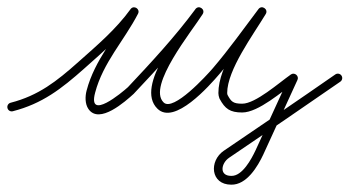

<svg xmlns="http://www.w3.org/2000/svg" viewBox="-23 -290 954 524"><path d="M12 13.6C12 13.6 12 13.6 12 13.6C92.2 -7 144.5 -47.5 207 -103C259 -149.3 311.8 -194.4 352.7 -251C357.1 -257 353.7 -263.4 348.3 -266.7C343 -270 335.7 -270.1 332.3 -263.5C293.7 -188.6 235.5 -127.6 213.4 -43C213.4 -43 213.4 -43.1 213.4 -43.1C213.4 -43.1 213.4 -43.1 213.4 -43.1C209.2 -27.4 208.7 -6.5 218.3 7.4C248 50.8 319.5 -13.6 342.1 -34.1C342.1 -34.1 342.2 -34.3 342.4 -34.4C342.6 -34.6 342.7 -34.8 342.7 -34.8C408.3 -104.4 472.6 -173.8 529.6 -250.9C534.2 -257 531.3 -263.7 526.2 -267.1C521.1 -270.6 513.9 -270.9 509.8 -264.4C474.3 -207.5 343.4 -55.5 406.6 6.6C406.6 6.6 406.6 6.5 406.6 6.5C406.5 6.5 406.5 6.5 406.5 6.5C452.8 52.8 548.5 -56 576.1 -88.2C620.6 -140 660.5 -196.2 701.6 -250.8C706.1 -256.8 703.1 -263.4 698 -266.9C692.9 -270.4 685.6 -270.7 681.7 -264.2C643.3 -200.3 573 -110.5 573 -36C573 -31.2 574.1 -26.7 575.6 -22.2C575.6 -22.2 575.8 -21.7 576 -21.3C576.2 -20.8 576.4 -20.4 576.4 -20.3C591.1 7 604.7 17 638 17C682.5 17 747.2 -40.9 784.9 -67.1C789.7 -70.5 786.5 -76.9 781.4 -81.1C776.4 -85.3 769.5 -87.4 767.1 -82C736.1 -14.3 705.1 53.3 674.1 121C674.1 121 674.1 121 674.1 121C674.1 120.9 674.1 120.9 674.1 120.9C663.4 143.7 638.3 190.9 608.4 190C608.4 190 608.3 190 608.2 190C608.1 190 608 190 608 190C574.2 190 580.7 155.3 601.8 140.9C601.8 140.9 601.7 140.9 601.7 140.9C601.7 140.9 601.7 140.9 601.7 140.9C703.4 72 805 2.9 905.8 -67.1C911.3 -70.9 912.6 -78.4 908.9 -83.8C905.1 -89.3 897.6 -90.6 892.2 -86.9C892.2 -86.9 892.2 -86.9 892.2 -86.9C791.4 -16.8 689.9 52.2 588.3 121.1C588.3 121.1 588.3 121.1 588.3 121.1C588.3 121.1 588.2 121.1 588.2 121.1C546.6 149.4 551.6 214 608 214C608 214 607.9 214 607.8 214C607.7 214 607.6 214 607.6 214C650.2 215.2 680.2 164.5 695.9 131.1C695.9 131.1 695.9 131.1 695.9 131C695.9 131 695.9 131 695.9 131C726.9 63.3 757.9 -4.3 788.9 -72C791.4 -77.4 789.3 -82.8 785.5 -86C781.7 -89.2 776 -90.2 771.1 -86.9C738.5 -64.1 674.5 -7 638 -7C612.9 -7 607.8 -12.5 597.6 -31.7C597.6 -31.7 597.8 -31.2 598 -30.7C598.2 -30.2 598.4 -29.8 598.4 -29.8C597.7 -31.8 597 -33.8 597 -36C597 -99.4 667.9 -194.7 702.3 -251.8C706.2 -258.3 703.5 -264.7 698.7 -267.9C693.9 -271.2 687 -271.3 682.4 -265.2C641.6 -211.1 602 -155.3 557.9 -103.8C541.5 -84.7 449.9 16 423.5 -10.5C423.5 -10.5 423.5 -10.5 423.4 -10.5C423.4 -10.5 423.4 -10.6 423.4 -10.6C378.1 -55.1 501.9 -206.4 530.2 -251.6C534.2 -258.2 531.6 -264.6 526.7 -267.9C521.9 -271.2 514.9 -271.3 510.4 -265.1C453.9 -188.8 390.2 -120.2 325.3 -51.2C325.3 -51.2 325.4 -51.4 325.6 -51.6C325.8 -51.7 325.9 -51.9 325.9 -51.9C310.7 -38 215.6 41.7 236.6 -36.9C236.6 -36.9 236.6 -36.9 236.6 -36.9C236.6 -36.9 236.6 -37 236.6 -37C258.2 -119.3 315.9 -179.4 353.7 -252.5C357.1 -259.1 354.1 -265.2 349.3 -268.2C344.4 -271.2 337.6 -271 333.3 -265C293.4 -209.9 241.7 -166 191 -121C131.5 -68 82.2 -29.2 6 -9.6C-0.4 -8 -4.3 -1.4 -2.6 5C-1 11.4 5.6 15.3 12 13.6Z"/></svg>

Font: FRB American Cursive Guidelines Arrows Light
Style: Italic
Weight: 300
Italic angle: -25°
Version: Version 2.0;Modular Font Editor K font №1